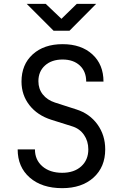

<svg xmlns="http://www.w3.org/2000/svg" viewBox="-20 -970 640 1000"><path d="M304 10Q198 10 135 -45Q72 -100 72 -192H162Q162 -137 201 -103.5Q240 -70 304 -70Q366 -70 403 -103.5Q440 -137 440 -192Q440 -235 417.5 -267.5Q395 -300 356 -312L248 -346Q175 -369 133.5 -422Q92 -475 92 -545Q92 -634 150.5 -687Q209 -740 306 -740Q403 -740 461 -687Q519 -634 519 -545H429Q429 -598 395.5 -629Q362 -660 306 -660Q249 -660 214.5 -629Q180 -598 180 -547Q180 -507 203 -478Q226 -449 266 -436L378 -400Q447 -378 487.5 -322Q528 -266 528 -192Q528 -100 467 -45Q406 10 304 10ZM259 -810 119 -950H218L300 -872L380 -950H481L342 -810Z"/></svg>

Font: NKDuy Mono
Style: Regular
Weight: 400
Monospace: yes
Designer: NKDuy
Foundry: NKDuy
Version: Version 2.251; ttfautohint (v1.8.4.7-5d5b)